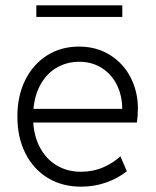

<svg xmlns="http://www.w3.org/2000/svg" viewBox="-20 -700 591 728"><path d="M45.9 -257.8Q45.9 -336.9 75.9 -397Q106 -457 158.9 -490.2Q211.9 -523.4 279.3 -523.4Q345.7 -523.4 396.7 -491.7Q447.8 -460 475.3 -406.2Q502.9 -352.5 502.9 -288.1Q502.9 -274.4 501.7 -259Q500.5 -243.7 499 -235.4H106Q109.9 -178.7 133.8 -136.5Q157.7 -94.2 197.3 -71.5Q236.8 -48.8 287.1 -48.8Q333.5 -48.8 372.1 -65.9Q410.6 -83 436.5 -107.4L460.9 -50.8Q428.2 -24.4 383.3 -8.3Q338.4 7.8 287.1 7.8Q216.3 7.8 161.6 -25.1Q106.9 -58.1 76.4 -118.4Q45.9 -178.7 45.9 -257.8ZM443.4 -287.1Q443.4 -337.4 423.1 -378.2Q402.8 -418.9 365.7 -442.4Q328.6 -465.8 280.3 -465.8Q234.4 -465.8 196.5 -444.3Q158.7 -422.9 135.3 -382.3Q111.8 -341.8 106.9 -287.1ZM117.7 -679.7H443.8V-635.7H117.7Z"/></svg>

Font: Reddit Sans Chocolate Light
Style: Regular
Weight: 300
Designer: Stephen Hutchings
Foundry: Reddit
Version: Version 1.013